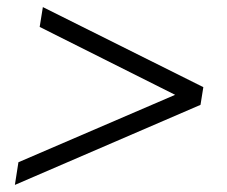

<svg xmlns="http://www.w3.org/2000/svg" viewBox="-20 -555 640 542"><path d="M22 -33 32 -97 476 -288 475 -287 92 -479 101 -535 554 -309 546 -259Z"/></svg>

Font: Nunito Sans 7pt Light
Style: Italic
Weight: 300
Italic angle: -9°
Designer: Vernon Adams
Foundry: Vernon Adams
Version: Version 3.101;gftools[0.9.27]